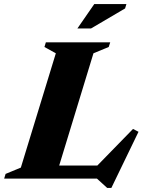

<svg xmlns="http://www.w3.org/2000/svg" viewBox="-56 -878 703 944"><path d="M403.5 -616 235 -64H422.5L598 -244L625 -230L491.5 46H471L420.5 0H-35.5L-28.5 -23L46.5 -54L218.5 -616L162.5 -647L169.5 -670H486L478.5 -647ZM324.5 -738 407.5 -858H565.5L559 -836.5L391.5 -738Z"/></svg>

Font: Newsreader Text ExtraBold
Style: Italic
Weight: 800
Italic angle: -17°
Designer: Hugues Gentile
Foundry: Production Type
Version: Version 1.001